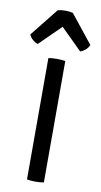

<svg xmlns="http://www.w3.org/2000/svg" viewBox="-89 -802 443 845"><g transform="rotate(10 132.0 -379.0)"><path d="M95 -542.5Q102 -544 112.5 -544.8Q123 -545.5 132.5 -545.5Q154.5 -545.5 170.5 -542.5V0Q154.5 3 132.5 3Q123 3 112.5 2.2Q102 1.5 95 0ZM166.5 -757 267 -631Q261 -617.5 249.8 -608Q238.5 -598.5 227.5 -595.5L133 -689L38 -595.5Q27 -598.5 15.8 -608Q4.5 -617.5 -1.5 -631L99 -757Q112.5 -761 133 -761Q153 -761 166.5 -757Z"/></g></svg>

Font: Signika SC Light
Style: Regular
Weight: 300
Designer: Anna Giedryś
Foundry: Anna Giedryś
Version: Version 2.000; ttfautohint (v1.8.3) -l 8 -r 50 -G 200 -x 9 -